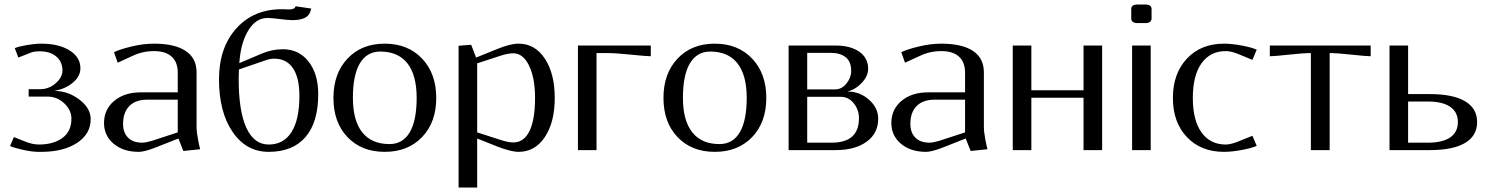

<svg xmlns="http://www.w3.org/2000/svg" viewBox="-20 -670 6640 857"><path d="M107.9 -238.8V-272H160.2Q198.7 -272 228.8 -298.6Q258.8 -325.2 258.8 -355Q258.8 -394 231.4 -417.5Q204.1 -440.9 158.2 -440.9Q132.3 -440.9 120.1 -436L62 -413.1L45.9 -455.1Q62.5 -462.4 99.1 -468.8Q135.7 -475.1 164.1 -475.1Q242.7 -475.1 290.8 -444.8Q338.9 -414.6 338.9 -365.2Q338.9 -329.1 305.2 -301Q271.5 -272.9 225.1 -265.1V-264.2Q285.6 -263.2 335.2 -224.9Q384.8 -186.5 384.8 -138.2Q384.8 -72.3 324 -32.2Q263.2 7.8 164.1 7.8H150.9Q124 7.8 83.7 -1Q43.5 -9.8 24.9 -18.1L42 -58.1L92.8 -38.1Q125 -24.9 153.8 -24.9Q218.3 -24.9 258.5 -54.2Q298.8 -83.5 298.8 -140.1Q298.8 -178.7 266.8 -208.7Q234.9 -238.8 191.9 -238.8Z M667.5 -475.1Q760.3 -475.1 808.8 -442.6Q857.4 -410.2 857.4 -347.2V-104Q857.4 -81.5 863.8 -48.1Q870.1 -14.6 873.5 -3.9L798.3 3.9L776.4 -51.8L673.3 -11.2Q624.5 7.8 599.6 7.8Q530.3 7.8 487.3 -28.3Q444.3 -64.5 444.3 -121.1Q444.3 -181.6 489.7 -219.7Q535.2 -257.8 608.4 -257.8H773.4V-345.2Q773.4 -392.6 746.3 -417.2Q719.2 -441.9 667.5 -441.9Q615.2 -441.9 570.3 -419.9L505.4 -390.1L488.8 -437Q514.2 -449.7 566.7 -462.4Q619.1 -475.1 667.5 -475.1ZM773.4 -225.1H637.7Q585.4 -225.1 557.4 -196.8Q529.3 -168.5 529.3 -117.2Q529.3 -78.1 551.5 -55.7Q573.7 -33.2 614.7 -33.2Q630.4 -33.2 656.7 -41L773.4 -79.1Z M957.5 -315.9Q957.5 -457 1034.7 -543Q1111.8 -628.9 1238.3 -628.9Q1243.2 -628.9 1254.4 -628.4Q1265.6 -627.9 1270.5 -627.9Q1295.9 -627.9 1299.3 -642.1L1369.6 -631.8L1364.3 -616.2Q1351.6 -580.1 1284.7 -580.1Q1266.1 -580.1 1229 -585Q1191.9 -589.8 1174.3 -589.8Q1123.5 -589.8 1090.1 -537.1Q1056.6 -484.4 1049.3 -400.9Q1049.3 -398.9 1048.8 -394.8Q1048.3 -390.6 1048.3 -388.2L1149.4 -431.2Q1194.8 -450.2 1242.7 -450.2Q1314 -450.2 1357.2 -395.3Q1400.4 -340.3 1400.4 -250Q1400.4 -124 1343.5 -58.1Q1286.6 7.8 1179.2 7.8Q1079.1 7.8 1018.3 -81.1Q957.5 -169.9 957.5 -315.9ZM1046.4 -359.9Q1046.4 -353 1045.9 -338.9Q1045.4 -324.7 1045.4 -316.9Q1045.4 -174.3 1079.6 -99.6Q1113.8 -24.9 1179.2 -24.9Q1246.1 -24.9 1281.2 -80.6Q1316.4 -136.2 1316.4 -242.2Q1316.4 -323.2 1287.6 -365.7Q1258.8 -408.2 1203.6 -408.2Q1185.1 -408.2 1165.5 -400.9Z M1718.3 -26.9Q1777.8 -26.9 1808.8 -79.3Q1839.8 -131.8 1839.8 -232.9Q1839.8 -335 1798.3 -387.5Q1756.8 -439.9 1677.2 -439.9Q1617.7 -439.9 1586.4 -387.5Q1555.2 -335 1555.2 -233.9Q1555.2 -131.8 1596.9 -79.3Q1638.7 -26.9 1718.3 -26.9ZM1531 -408.4Q1593.8 -475.1 1697.3 -475.1Q1800.8 -475.1 1864 -408.4Q1927.2 -341.8 1927.2 -232.9Q1927.2 -124 1864 -58.1Q1800.8 7.8 1697.3 7.8Q1593.8 7.8 1531 -58.1Q1468.3 -124 1468.3 -232.9Q1468.3 -341.8 1531 -408.4Z M2026.9 -465.8 2083 -470.2 2105 -413.1 2196.8 -450.2Q2256.3 -475.1 2294.9 -475.1Q2367.7 -475.1 2411.9 -408.4Q2456.1 -341.8 2456.1 -232.9Q2456.1 -124 2411.9 -58.1Q2367.7 7.8 2294.9 7.8Q2260.3 7.8 2196.8 -17.1L2109.9 -51.8V167H2026.9ZM2109.9 -387.2V-79.1L2212.9 -45.9Q2248.5 -34.2 2271 -34.2Q2318.4 -34.2 2343.3 -85Q2368.2 -135.7 2368.2 -232.9Q2368.2 -322.8 2341.3 -377.4Q2314.5 -432.1 2271 -432.1Q2247.1 -432.1 2212.9 -420.9Z M2559.6 -466.8H2884.8V-418.9Q2866.7 -418.9 2796.9 -426Q2727.1 -433.1 2694.8 -433.1H2642.6V0H2559.6Z M3191.4 -26.9Q3251 -26.9 3282 -79.3Q3313 -131.8 3313 -232.9Q3313 -335 3271.5 -387.5Q3230 -439.9 3150.4 -439.9Q3090.8 -439.9 3059.6 -387.5Q3028.3 -335 3028.3 -233.9Q3028.3 -131.8 3070.1 -79.3Q3111.8 -26.9 3191.4 -26.9ZM3004.2 -408.4Q3066.9 -475.1 3170.4 -475.1Q3273.9 -475.1 3337.2 -408.4Q3400.4 -341.8 3400.4 -232.9Q3400.4 -124 3337.2 -58.1Q3273.9 7.8 3170.4 7.8Q3066.9 7.8 3004.2 -58.1Q2941.4 -124 2941.4 -232.9Q2941.4 -341.8 3004.2 -408.4Z M3709 -466.8Q3775.9 -466.8 3815.4 -439.2Q3855 -411.6 3855 -362.8Q3855 -331.5 3828.1 -301.8Q3801.3 -272 3765.1 -262.2V-261.2Q3817.9 -261.2 3858.9 -224.9Q3899.9 -188.5 3899.9 -140.1Q3899.9 -74.7 3848.1 -37.4Q3796.4 0 3710 0H3500V-466.8ZM3583 -434.1V-271H3708Q3736.8 -271 3758.1 -297.1Q3779.3 -323.2 3779.3 -353Q3779.3 -395.5 3754.4 -414.8Q3729.5 -434.1 3689 -434.1ZM3583 -237.8V-33.2H3691.9Q3814 -33.2 3814 -142.1Q3814 -180.7 3790.5 -209.2Q3767.1 -237.8 3733.9 -237.8Z M4181.6 -475.1Q4274.4 -475.1 4323 -442.6Q4371.6 -410.2 4371.6 -347.2V-104Q4371.6 -81.5 4377.9 -48.1Q4384.3 -14.6 4387.7 -3.9L4312.5 3.9L4290.5 -51.8L4187.5 -11.2Q4138.7 7.8 4113.8 7.8Q4044.4 7.8 4001.5 -28.3Q3958.5 -64.5 3958.5 -121.1Q3958.5 -181.6 4003.9 -219.7Q4049.3 -257.8 4122.6 -257.8H4287.6V-345.2Q4287.6 -392.6 4260.5 -417.2Q4233.4 -441.9 4181.6 -441.9Q4129.4 -441.9 4084.5 -419.9L4019.5 -390.1L4002.9 -437Q4028.3 -449.7 4080.8 -462.4Q4133.3 -475.1 4181.6 -475.1ZM4287.6 -225.1H4151.9Q4099.6 -225.1 4071.5 -196.8Q4043.5 -168.5 4043.5 -117.2Q4043.5 -78.1 4065.7 -55.7Q4087.9 -33.2 4128.9 -33.2Q4144.5 -33.2 4170.9 -41L4287.6 -79.1Z M4500.5 -466.8H4583.5V-267.1H4816.4V-466.8H4899.4V0H4816.4V-233.9H4583.5V0H4500.5Z M5120.1 -587.9Q5120.1 -566.9 5091.3 -566.9H5058.1Q5029.3 -566.9 5029.3 -587.9V-629.9Q5029.3 -649.9 5058.1 -649.9H5091.3Q5120.1 -649.9 5120.1 -629.9ZM5033.2 0V-466.8H5116.2V0Z M5443.4 -475.1Q5478 -475.1 5523.4 -466.6Q5568.8 -458 5589.4 -448.2L5570.3 -402.8L5501 -431.2Q5472.2 -441.9 5451.2 -441.9Q5381.8 -441.9 5343 -387.5Q5304.2 -333 5304.2 -232.9Q5304.2 -132.8 5343 -78.9Q5381.8 -24.9 5451.2 -24.9Q5470.7 -24.9 5501 -36.1L5570.3 -64L5589.4 -19Q5568.8 -9.3 5523.4 -0.7Q5478 7.8 5443.4 7.8Q5340.3 7.8 5277.8 -58.1Q5215.3 -124 5215.3 -232.9Q5215.3 -341.8 5277.8 -408.4Q5340.3 -475.1 5443.4 -475.1Z M5647.9 -466.8H6098.1V-418.9Q6079.6 -418.9 6013.4 -426Q5947.3 -433.1 5915 -433.1V0H5831.1V-433.1Q5798.8 -433.1 5732.7 -426Q5666.5 -418.9 5647.9 -418.9Z M6265.1 -33.2H6354Q6418.5 -33.2 6452.9 -56.6Q6487.3 -80.1 6487.3 -125Q6487.3 -169.9 6452.9 -193.4Q6418.5 -216.8 6354 -216.8H6265.1ZM6182.1 -466.8H6265.1V-250H6362.3Q6465.8 -250 6519.5 -218Q6573.2 -186 6573.2 -125Q6573.2 -64 6519.5 -32Q6465.8 0 6362.3 0H6182.1Z"/></svg>

Font: Resagokr
Style: Regular
Weight: 500
Designer: gluk
Foundry: gluk
Version: Version 0.95